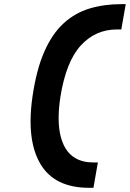

<svg xmlns="http://www.w3.org/2000/svg" viewBox="-20 -811 628 929"><path d="M588.4 -791 566.9 -668.5H545.9Q441.9 -668.5 370.8 -590.8Q299.8 -513.2 272.5 -343.8Q263.7 -287.1 263.7 -240.2Q263.7 -161.1 288.6 -108.9Q328.6 -24.9 432.6 -24.9H453.6L432.1 97.7H411.1Q243.7 97.7 175.3 -18.1Q127.9 -98.1 127.9 -223.6Q127.9 -279.3 137.2 -343.8Q156.2 -474.1 194.3 -560.8Q232.4 -647.5 287.6 -698Q342.8 -748.5 413.3 -769.8Q483.9 -791 567.4 -791Z"/></svg>

Font: CaskaydiaCove NFP
Style: Bold Italic
Weight: 700
Italic angle: -10°
Designer: Aaron Bell
Foundry: Saja Typeworks
Version: Version 2111.001; VTT 6.35;Nerd Fonts 3.1.1